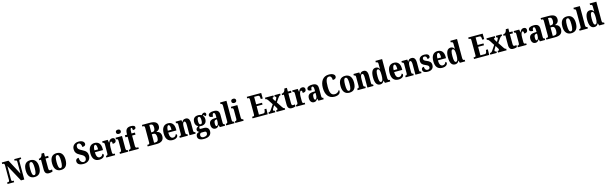

<svg xmlns="http://www.w3.org/2000/svg" viewBox="184 -3344 19474 6154"><g transform="rotate(-15 9920.5 -267.0)"><path d="M20 0H239V-53H206C176 -53 163 -60 163 -118V-558L465 0H575V-596C575 -647 592 -661 619 -661H650V-714H432V-661H464C488 -661 507 -649 507 -600V-213L241 -714H20V-661H51C75 -661 96 -654 96 -600V-118C96 -60 76 -53 44 -53H20Z M917 10C1066 10 1143 -82 1143 -270C1143 -458 1058 -549 920 -549C772 -549 694 -458 694 -270C694 -82 779 10 917 10ZM919 -53C865 -53 845 -128 845 -270C845 -412 864 -485 918 -485C973 -485 993 -412 993 -270C993 -128 974 -53 919 -53Z M1392 10C1455 10 1498 -5 1518 -15V-82C1500 -76 1478 -73 1456 -73C1417 -73 1406 -99 1406 -159V-473H1510V-536H1406V-660H1322C1314 -613 1300 -584 1285 -565C1269 -544 1240 -522 1196 -520V-473H1257V-148C1257 -31 1308 10 1392 10Z M1791 10C1940 10 2017 -82 2017 -270C2017 -458 1932 -549 1794 -549C1646 -549 1568 -458 1568 -270C1568 -82 1653 10 1791 10ZM1793 -53C1739 -53 1719 -128 1719 -270C1719 -412 1738 -485 1792 -485C1847 -485 1867 -412 1867 -270C1867 -128 1848 -53 1793 -53Z M2544 10C2685 10 2777 -73 2777 -202C2777 -302 2737 -365 2616 -424C2498 -479 2474 -518 2474 -571C2474 -632 2506 -664 2550 -664C2610 -664 2643 -592 2643 -525C2724 -525 2754 -556 2754 -603C2754 -662 2696 -724 2568 -724C2447 -724 2353 -649 2353 -531C2353 -433 2390 -367 2510 -307C2600 -262 2653 -228 2653 -156C2653 -96 2621 -49 2561 -49C2500 -49 2438 -103 2437 -222C2385 -222 2335 -198 2335 -128C2335 -65 2376 10 2544 10Z M3062 10C3189 10 3240 -53 3240 -105C3240 -128 3225 -143 3207 -149C3188 -100 3156 -62 3099 -62C3026 -62 2988 -123 2986 -258H3256V-307C3256 -465 3178 -549 3052 -549C2916 -549 2837 -453 2837 -265C2837 -91 2911 10 3062 10ZM3110 -320H2988C2989 -427 3016 -486 3056 -486C3094 -486 3111 -423 3110 -320Z M3298 0H3591V-53H3563C3531 -53 3511 -61 3511 -120V-277C3511 -361 3533 -453 3573 -453C3604 -453 3610 -425 3610 -370C3681 -370 3726 -397 3726 -458C3726 -510 3700 -548 3637 -548C3572 -548 3534 -509 3508 -437H3504L3487 -536H3304V-483H3307C3343 -483 3362 -474 3362 -415V-125C3362 -62 3339 -53 3302 -53H3298Z M3883 -628C3927 -628 3965 -650 3965 -698C3965 -747 3927 -768 3883 -768C3837 -768 3803 -747 3803 -698C3803 -650 3837 -628 3883 -628ZM3749 0H4025V-53H4016C3983 -53 3961 -67 3961 -125V-536H3746V-483H3760C3791 -483 3814 -469 3814 -415V-125C3814 -68 3792 -53 3758 -53H3749Z M4054 0H4374V-53H4332C4311 -53 4277 -60 4277 -118V-467H4390V-536H4277V-591C4277 -679 4291 -712 4316 -712C4342 -712 4348 -659 4348 -627C4429 -627 4448 -659 4448 -696C4448 -732 4425 -769 4310 -769C4180 -769 4130 -697 4130 -573V-536H4057V-467H4130V-118C4130 -60 4094 -53 4076 -53H4054Z M4670 0H4959C5128 0 5208 -65 5208 -196C5208 -303 5148 -361 5063 -376V-381C5128 -402 5184 -450 5184 -540C5184 -664 5096 -714 4934 -714H4670V-661H4706C4725 -661 4747 -651 4747 -601V-115C4747 -70 4735 -53 4708 -53H4670ZM4927 -405H4898V-653H4926C4990 -653 5026 -624 5026 -532C5026 -442 4994 -405 4927 -405ZM4947 -61H4898V-343H4949C5015 -343 5046 -297 5046 -199C5046 -97 5011 -61 4947 -61Z M5497 10C5624 10 5675 -53 5675 -105C5675 -128 5660 -143 5642 -149C5623 -100 5591 -62 5534 -62C5461 -62 5423 -123 5421 -258H5691V-307C5691 -465 5613 -549 5487 -549C5351 -549 5272 -453 5272 -265C5272 -91 5346 10 5497 10ZM5545 -320H5423C5424 -427 5451 -486 5491 -486C5529 -486 5546 -423 5545 -320Z M5735 0H6003V-53H6000C5963 -53 5945 -62 5945 -118V-309C5945 -390 5960 -465 6008 -465C6048 -465 6059 -415 6059 -330V0H6261V-53H6257C6220 -53 6206 -62 6206 -123V-356C6206 -491 6160 -549 6072 -549C6002 -549 5969 -516 5946 -464H5942L5932 -536H5739V-483H5743C5778 -483 5798 -474 5798 -418V-122C5798 -62 5777 -53 5739 -53H5735Z M6477 235C6646 235 6727 162 6727 44C6727 -49 6672 -106 6557 -106H6461C6439 -106 6421 -116 6421 -141C6421 -165 6436 -186 6448 -194C6458 -191 6484 -189 6496 -189C6624 -189 6681 -262 6681 -369C6681 -429 6659 -467 6633 -494C6640 -499 6649 -505 6662 -505C6674 -505 6691 -491 6691 -460C6737 -460 6752 -489 6752 -521C6752 -552 6732 -579 6695 -579C6651 -579 6626 -549 6600 -521C6570 -539 6540 -549 6496 -549C6367 -549 6309 -482 6309 -364C6309 -283 6350 -230 6405 -209C6356 -180 6321 -150 6321 -106C6321 -59 6357 -37 6389 -23C6320 -15 6274 29 6274 99C6274 187 6341 235 6477 235ZM6494 -247C6448 -247 6437 -294 6437 -364C6437 -438 6448 -490 6495 -490C6542 -490 6552 -440 6552 -365C6552 -293 6543 -247 6494 -247ZM6480 176C6427 176 6386 148 6386 96C6386 35 6425 16 6452 16H6554C6594 16 6613 38 6613 78C6613 137 6566 176 6480 176Z M6916 10C6976 10 6999 -15 7037 -69H7045L7064 0H7237V-53H7234C7197 -53 7185 -69 7185 -123V-379C7185 -504 7123 -549 7001 -549C6901 -549 6820 -517 6820 -447C6820 -400 6859 -380 6940 -380C6940 -449 6956 -488 6988 -488C7023 -488 7037 -449 7037 -374V-319L6969 -316C6846 -311 6786 -262 6786 -153C6786 -42 6845 10 6916 10ZM6974 -59C6948 -59 6937 -92 6937 -149C6937 -221 6954 -258 7008 -263L7038 -266V-191C7038 -113 7012 -59 6974 -59Z M7275 0H7550V-53H7542C7509 -53 7487 -67 7487 -125V-760H7275V-707H7285C7302 -707 7339 -700 7339 -646V-125C7339 -67 7316 -53 7285 -53H7275Z M7711 -628C7755 -628 7793 -650 7793 -698C7793 -747 7755 -768 7711 -768C7665 -768 7631 -747 7631 -698C7631 -650 7665 -628 7711 -628ZM7577 0H7853V-53H7844C7811 -53 7789 -67 7789 -125V-536H7574V-483H7588C7619 -483 7642 -469 7642 -415V-125C7642 -68 7620 -53 7586 -53H7577Z M8149 0H8653L8657 -184H8593L8587 -138C8581 -94 8565 -61 8525 -61H8377V-343H8572V-404H8377V-653H8502C8543 -653 8558 -626 8561 -576L8565 -530H8630L8627 -714H8149V-661H8184C8205 -661 8225 -654 8225 -600V-109C8225 -69 8212 -53 8186 -53H8149Z M8690 0H8905V-53H8903C8866 -53 8852 -64 8852 -86C8852 -103 8861 -119 8872 -137L8925 -225L8968 -155C8995 -115 8999 -101 8999 -86C8999 -64 8983 -53 8950 -53H8946V0H9231V-53H9220C9200 -53 9179 -68 9155 -106L9033 -292L9120 -418C9156 -470 9170 -483 9201 -483H9208V-536H9016V-483H9020C9043 -483 9058 -477 9058 -453C9058 -435 9046 -420 9035 -398L9000 -339L8956 -408C8944 -428 8938 -440 8938 -454C8938 -470 8946 -483 8980 -483H8983V-536H8705V-483H8716C8742 -483 8763 -465 8787 -430L8891 -270L8787 -117C8753 -67 8737 -53 8698 -53H8690Z M9451 10C9514 10 9557 -5 9577 -15V-82C9559 -76 9537 -73 9515 -73C9476 -73 9465 -99 9465 -159V-473H9569V-536H9465V-660H9381C9373 -613 9359 -584 9344 -565C9328 -544 9299 -522 9255 -520V-473H9316V-148C9316 -31 9367 10 9451 10Z M9603 0H9896V-53H9868C9836 -53 9816 -61 9816 -120V-277C9816 -361 9838 -453 9878 -453C9909 -453 9915 -425 9915 -370C9986 -370 10031 -397 10031 -458C10031 -510 10005 -548 9942 -548C9877 -548 9839 -509 9813 -437H9809L9792 -536H9609V-483H9612C9648 -483 9667 -474 9667 -415V-125C9667 -62 9644 -53 9607 -53H9603Z M10188 10C10248 10 10271 -15 10309 -69H10317L10336 0H10509V-53H10506C10469 -53 10457 -69 10457 -123V-379C10457 -504 10395 -549 10273 -549C10173 -549 10092 -517 10092 -447C10092 -400 10131 -380 10212 -380C10212 -449 10228 -488 10260 -488C10295 -488 10309 -449 10309 -374V-319L10241 -316C10118 -311 10058 -262 10058 -153C10058 -42 10117 10 10188 10ZM10246 -59C10220 -59 10209 -92 10209 -149C10209 -221 10226 -258 10280 -263L10310 -266V-191C10310 -113 10284 -59 10246 -59Z M10870 10C11029 10 11070 -68 11070 -123C11070 -138 11065 -157 11057 -165C11028 -119 10983 -66 10896 -66C10779 -66 10738 -158 10738 -358C10738 -549 10768 -660 10862 -660C10931 -660 10952 -588 10952 -521C11031 -521 11069 -558 11069 -607C11069 -671 11003 -724 10871 -724C10677 -724 10577 -576 10577 -358C10577 -137 10675 10 10870 10Z M11363 10C11512 10 11589 -82 11589 -270C11589 -458 11504 -549 11366 -549C11218 -549 11140 -458 11140 -270C11140 -82 11225 10 11363 10ZM11365 -53C11311 -53 11291 -128 11291 -270C11291 -412 11310 -485 11364 -485C11419 -485 11439 -412 11439 -270C11439 -128 11420 -53 11365 -53Z M11637 0H11905V-53H11902C11865 -53 11847 -62 11847 -118V-309C11847 -390 11862 -465 11910 -465C11950 -465 11961 -415 11961 -330V0H12163V-53H12159C12122 -53 12108 -62 12108 -123V-356C12108 -491 12062 -549 11974 -549C11904 -549 11871 -516 11848 -464H11844L11834 -536H11641V-483H11645C11680 -483 11700 -474 11700 -418V-122C11700 -62 11679 -53 11641 -53H11637Z M12386 10C12450 10 12489 -23 12514 -78H12518L12543 0H12719V-53H12712C12671 -53 12652 -69 12652 -130V-760H12430V-707H12438C12473 -707 12503 -700 12503 -644V-583C12503 -544 12503 -503 12505 -472H12501C12478 -516 12444 -548 12383 -548C12278 -548 12217 -460 12217 -267C12217 -75 12278 10 12386 10ZM12431 -62C12384 -62 12366 -130 12366 -268C12366 -403 12384 -477 12431 -477C12487 -477 12503 -403 12503 -269C12503 -135 12486 -62 12431 -62Z M12992 10C13119 10 13170 -53 13170 -105C13170 -128 13155 -143 13137 -149C13118 -100 13086 -62 13029 -62C12956 -62 12918 -123 12916 -258H13186V-307C13186 -465 13108 -549 12982 -549C12846 -549 12767 -453 12767 -265C12767 -91 12841 10 12992 10ZM13040 -320H12918C12919 -427 12946 -486 12986 -486C13024 -486 13041 -423 13040 -320Z M13230 0H13498V-53H13495C13458 -53 13440 -62 13440 -118V-309C13440 -390 13455 -465 13503 -465C13543 -465 13554 -415 13554 -330V0H13756V-53H13752C13715 -53 13701 -62 13701 -123V-356C13701 -491 13655 -549 13567 -549C13497 -549 13464 -516 13441 -464H13437L13427 -536H13234V-483H13238C13273 -483 13293 -474 13293 -418V-122C13293 -62 13272 -53 13234 -53H13230Z M13973 10C14097 10 14161 -58 14161 -161C14161 -258 14105 -298 14016 -334C13940 -365 13918 -384 13918 -429C13918 -467 13943 -489 13979 -489C14024 -489 14059 -454 14059 -387C14117 -387 14143 -410 14143 -453C14143 -501 14100 -548 13992 -548C13880 -548 13805 -496 13805 -389C13805 -294 13853 -254 13953 -212C14020 -184 14050 -163 14050 -120C14050 -80 14030 -50 13975 -50C13918 -50 13880 -92 13880 -175C13836 -175 13799 -156 13799 -103C13799 -36 13843 10 13973 10Z M14444 10C14571 10 14622 -53 14622 -105C14622 -128 14607 -143 14589 -149C14570 -100 14538 -62 14481 -62C14408 -62 14370 -123 14368 -258H14638V-307C14638 -465 14560 -549 14434 -549C14298 -549 14219 -453 14219 -265C14219 -91 14293 10 14444 10ZM14492 -320H14370C14371 -427 14398 -486 14438 -486C14476 -486 14493 -423 14492 -320Z M14872 10C14936 10 14975 -23 15000 -78H15004L15029 0H15205V-53H15198C15157 -53 15138 -69 15138 -130V-760H14916V-707H14924C14959 -707 14989 -700 14989 -644V-583C14989 -544 14989 -503 14991 -472H14987C14964 -516 14930 -548 14869 -548C14764 -548 14703 -460 14703 -267C14703 -75 14764 10 14872 10ZM14917 -62C14870 -62 14852 -130 14852 -268C14852 -403 14870 -477 14917 -477C14973 -477 14989 -403 14989 -269C14989 -135 14972 -62 14917 -62Z M15498 0H16002L16006 -184H15942L15936 -138C15930 -94 15914 -61 15874 -61H15726V-343H15921V-404H15726V-653H15851C15892 -653 15907 -626 15910 -576L15914 -530H15979L15976 -714H15498V-661H15533C15554 -661 15574 -654 15574 -600V-109C15574 -69 15561 -53 15535 -53H15498Z M16039 0H16254V-53H16252C16215 -53 16201 -64 16201 -86C16201 -103 16210 -119 16221 -137L16274 -225L16317 -155C16344 -115 16348 -101 16348 -86C16348 -64 16332 -53 16299 -53H16295V0H16580V-53H16569C16549 -53 16528 -68 16504 -106L16382 -292L16469 -418C16505 -470 16519 -483 16550 -483H16557V-536H16365V-483H16369C16392 -483 16407 -477 16407 -453C16407 -435 16395 -420 16384 -398L16349 -339L16305 -408C16293 -428 16287 -440 16287 -454C16287 -470 16295 -483 16329 -483H16332V-536H16054V-483H16065C16091 -483 16112 -465 16136 -430L16240 -270L16136 -117C16102 -67 16086 -53 16047 -53H16039Z M16800 10C16863 10 16906 -5 16926 -15V-82C16908 -76 16886 -73 16864 -73C16825 -73 16814 -99 16814 -159V-473H16918V-536H16814V-660H16730C16722 -613 16708 -584 16693 -565C16677 -544 16648 -522 16604 -520V-473H16665V-148C16665 -31 16716 10 16800 10Z M16952 0H17245V-53H17217C17185 -53 17165 -61 17165 -120V-277C17165 -361 17187 -453 17227 -453C17258 -453 17264 -425 17264 -370C17335 -370 17380 -397 17380 -458C17380 -510 17354 -548 17291 -548C17226 -548 17188 -509 17162 -437H17158L17141 -536H16958V-483H16961C16997 -483 17016 -474 17016 -415V-125C17016 -62 16993 -53 16956 -53H16952Z M17537 10C17597 10 17620 -15 17658 -69H17666L17685 0H17858V-53H17855C17818 -53 17806 -69 17806 -123V-379C17806 -504 17744 -549 17622 -549C17522 -549 17441 -517 17441 -447C17441 -400 17480 -380 17561 -380C17561 -449 17577 -488 17609 -488C17644 -488 17658 -449 17658 -374V-319L17590 -316C17467 -311 17407 -262 17407 -153C17407 -42 17466 10 17537 10ZM17595 -59C17569 -59 17558 -92 17558 -149C17558 -221 17575 -258 17629 -263L17659 -266V-191C17659 -113 17633 -59 17595 -59Z M17900 0H18189C18358 0 18438 -65 18438 -196C18438 -303 18378 -361 18293 -376V-381C18358 -402 18414 -450 18414 -540C18414 -664 18326 -714 18164 -714H17900V-661H17936C17955 -661 17977 -651 17977 -601V-115C17977 -70 17965 -53 17938 -53H17900ZM18157 -405H18128V-653H18156C18220 -653 18256 -624 18256 -532C18256 -442 18224 -405 18157 -405ZM18177 -61H18128V-343H18179C18245 -343 18276 -297 18276 -199C18276 -97 18241 -61 18177 -61Z M18725 10C18874 10 18951 -82 18951 -270C18951 -458 18866 -549 18728 -549C18580 -549 18502 -458 18502 -270C18502 -82 18587 10 18725 10ZM18727 -53C18673 -53 18653 -128 18653 -270C18653 -412 18672 -485 18726 -485C18781 -485 18801 -412 18801 -270C18801 -128 18782 -53 18727 -53Z M19001 0H19276V-53H19268C19235 -53 19213 -67 19213 -125V-760H19001V-707H19011C19028 -707 19065 -700 19065 -646V-125C19065 -67 19042 -53 19011 -53H19001Z M19495 10C19559 10 19598 -23 19623 -78H19627L19652 0H19828V-53H19821C19780 -53 19761 -69 19761 -130V-760H19539V-707H19547C19582 -707 19612 -700 19612 -644V-583C19612 -544 19612 -503 19614 -472H19610C19587 -516 19553 -548 19492 -548C19387 -548 19326 -460 19326 -267C19326 -75 19387 10 19495 10ZM19540 -62C19493 -62 19475 -130 19475 -268C19475 -403 19493 -477 19540 -477C19596 -477 19612 -403 19612 -269C19612 -135 19595 -62 19540 -62Z"/></g></svg>

Font: Noto Serif Bengali ExtraCondensed ExtraBold
Style: Regular
Weight: 800
Width: 2
Designer: Juan Bruce, Universal Thirst, Indian Type Foundry and the Monotype Design Team.
Foundry: Monotype Imaging Inc.
Version: Version 2.003